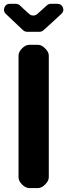

<svg xmlns="http://www.w3.org/2000/svg" viewBox="-32 -959 343 979"><path d="M85.9 -804.7Q63.5 -825.2 -2.9 -888.7Q-16.6 -902.3 -9.3 -920.9Q-2 -939.5 17.6 -939.5H48.8Q60.5 -939.5 69.3 -931.6Q85 -916 118.2 -886.7Q126 -879.9 137.7 -879.9Q149.4 -879.9 157.2 -886.7L207 -931.6Q215.8 -939.5 227.5 -939.5H260.7Q281.2 -939.5 288.6 -920.9Q295.9 -902.3 281.2 -888.7Q231.4 -841.8 189.5 -804.7Q180.7 -796.9 169.9 -796.9H106.4Q94.7 -796.9 85.9 -804.7ZM62.5 -674.8Q62.5 -694.3 80.1 -711.9Q97.7 -730.5 118.2 -730.5Q128.9 -730.5 139.6 -730.5Q150.4 -730.5 161.1 -730.5Q180.7 -730.5 198.2 -711.9Q216.8 -694.3 216.8 -674.8Q216.8 -520.5 216.8 -365.2Q216.8 -210.9 216.8 -55.7Q216.8 -36.1 198.2 -18.6Q180.7 0 161.1 0Q150.4 0 139.6 0Q128.9 0 118.2 0Q97.7 0 80.1 -18.6Q62.5 -36.1 62.5 -55.7Q62.5 -210.9 62.5 -365.2Q62.5 -520.5 62.5 -674.8Z"/></svg>

Font: DeepSea
Style: Bold
Weight: 700
Designer: Stem
Version: Version 3.019;git-0a5106e0b